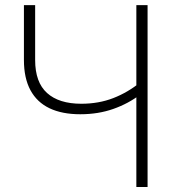

<svg xmlns="http://www.w3.org/2000/svg" viewBox="-20 -748 701 768"><path d="M301.3 -291Q228.5 -291 178.2 -314.9Q127.9 -338.9 101.8 -387.2Q75.7 -435.5 75.7 -507.8V-727.5H120.6V-507.8Q120.6 -418.9 168.2 -376Q215.8 -333 305.2 -333Q375 -333 433.3 -355.7Q491.7 -378.4 542 -419.4V-370.6Q493.7 -333.5 433.3 -312.3Q373 -291 301.3 -291ZM525.4 0V-727.5H570.3V0Z"/></svg>

Font: Inter 24pt ExtraLight
Style: Regular
Weight: 250
Designer: Rasmus Andersson
Foundry: rsms
Version: Version 4.001;git-66647c0bb